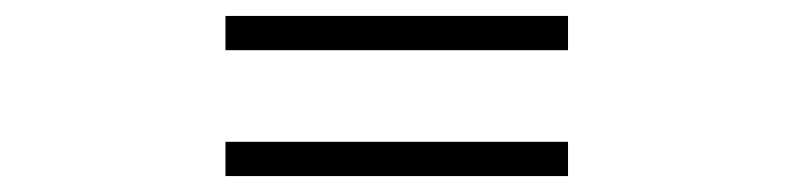

<svg xmlns="http://www.w3.org/2000/svg" viewBox="-20 -484 996 241"><path d="M263 -464H693V-421H263ZM693 -306V-263H263V-306Z"/></svg>

Font: Kinto Sans Black
Style: Regular
Weight: 900
Designer: Authors: Ryoko NISHIZUKA  (kana & ideographs); Paul D. Hunt (Latin, Greek & Cyrillic); Wenlong ZHANG  (bopomofo); Sandol
Foundry: Adobe Systems Incorporated, ookami Inc.
Version: Version 0.001